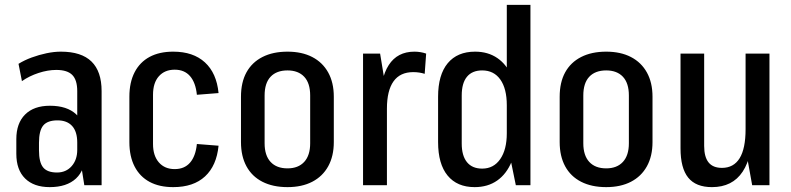

<svg xmlns="http://www.w3.org/2000/svg" viewBox="-20 -760 3246 788"><path d="M297 -183V-386Q297 -432 276.5 -452.5Q256 -473 211 -473Q176 -473 138 -460.5Q100 -448 70 -427L56 -498Q80 -513 110 -524Q140 -535 171 -541.5Q202 -548 230 -548Q314 -548 355.5 -507.5Q397 -467 397 -386V0H326ZM184 8Q119 8 83 -27.5Q47 -63 47 -129V-189Q47 -254 83 -290Q119 -326 185 -326Q255 -326 292.5 -291Q330 -256 330 -191V-130Q330 -63 292 -27.5Q254 8 184 8ZM214 -52Q251 -52 274 -78Q297 -104 297 -145V-175Q297 -220 276 -243Q255 -266 216 -266Q175 -266 157.5 -245Q140 -224 140 -174V-143Q140 -94 157 -73Q174 -52 214 -52Z M691 8Q634 8 594 -13.5Q554 -35 532.5 -76.5Q511 -118 511 -177V-363Q511 -422 532.5 -463.5Q554 -505 594 -526.5Q634 -548 691 -548Q773 -548 821 -504Q869 -460 877 -378L788 -371Q783 -421 760 -447.5Q737 -474 697 -474Q656 -474 632 -447Q608 -420 608 -371V-169Q608 -121 632 -93.5Q656 -66 697 -66Q737 -66 760 -92.5Q783 -119 788 -169L877 -162Q869 -80 821.5 -36Q774 8 691 8Z M1160 8Q1100 8 1057 -14Q1014 -36 991.5 -77.5Q969 -119 969 -177V-363Q969 -422 991.5 -463Q1014 -504 1057 -526Q1100 -548 1160 -548Q1219 -548 1261.5 -526Q1304 -504 1327 -462.5Q1350 -421 1350 -363V-177Q1350 -119 1327 -77.5Q1304 -36 1261.5 -14Q1219 8 1160 8ZM1160 -69Q1204 -69 1228.5 -95.5Q1253 -122 1253 -172V-368Q1253 -419 1228.5 -445Q1204 -471 1160 -471Q1115 -471 1090.5 -445Q1066 -419 1066 -368V-172Q1066 -122 1090.5 -95.5Q1115 -69 1160 -69Z M1470 -540H1540L1568 -370V0H1470ZM1540 -333Q1540 -438 1575.5 -493Q1611 -548 1681 -548Q1693 -548 1705.5 -546Q1718 -544 1729 -540L1723 -457Q1701 -464 1676 -464Q1622 -464 1595 -426Q1568 -388 1568 -314Z M1928 8Q1856 8 1817 -39.5Q1778 -87 1778 -177V-363Q1778 -453 1817.5 -500.5Q1857 -548 1930 -548Q1983 -548 2021.5 -521.5Q2060 -495 2080.5 -445.5Q2101 -396 2101 -325V-218Q2101 -148 2080 -97Q2059 -46 2020.5 -19Q1982 8 1928 8ZM1959 -68Q2006 -68 2033 -107Q2060 -146 2060 -213V-328Q2060 -396 2033.5 -433.5Q2007 -471 1959 -471Q1918 -471 1896.5 -445Q1875 -419 1875 -368V-171Q1875 -121 1896.5 -94.5Q1918 -68 1959 -68ZM2060 -181V-740H2157V0H2097Z M2468 8Q2408 8 2365 -14Q2322 -36 2299.5 -77.5Q2277 -119 2277 -177V-363Q2277 -422 2299.5 -463Q2322 -504 2365 -526Q2408 -548 2468 -548Q2527 -548 2569.5 -526Q2612 -504 2635 -462.5Q2658 -421 2658 -363V-177Q2658 -119 2635 -77.5Q2612 -36 2569.5 -14Q2527 8 2468 8ZM2468 -69Q2512 -69 2536.5 -95.5Q2561 -122 2561 -172V-368Q2561 -419 2536.5 -445Q2512 -471 2468 -471Q2423 -471 2398.5 -445Q2374 -419 2374 -368V-172Q2374 -122 2398.5 -95.5Q2423 -69 2468 -69Z M2870 -161Q2870 -116 2888 -93.5Q2906 -71 2943 -71Q2991 -71 3015.5 -110.5Q3040 -150 3040 -230L3070 -299V-244Q3070 -119 3028 -55.5Q2986 8 2902 8Q2836 8 2804.5 -31Q2773 -70 2773 -151V-540H2870ZM3138 0H3067L3040 -150V-540H3138Z"/></svg>

Font: Pathway Extreme Condensed Medium
Style: Regular
Weight: 500
Width: 3
Version: Version 1.001;gftools[0.9.26]